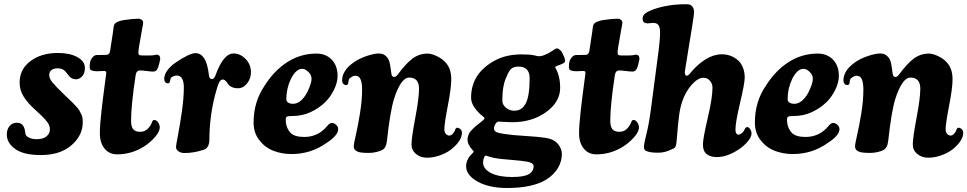

<svg xmlns="http://www.w3.org/2000/svg" viewBox="-20 -727 4645 922"><path d="M100.1 -98.1Q100.6 -96.7 101.1 -91.3Q101.6 -85.9 102.5 -83Q105 -72.8 120.1 -65.7Q135.3 -58.6 155.3 -58.6Q187.5 -58.6 203.6 -72.3Q219.7 -85.9 219.7 -106.4Q219.7 -117.2 214.8 -128.2Q210 -139.2 196.8 -153.3Q183.6 -167.5 177.2 -173.6Q170.9 -179.7 151.9 -197.3Q113.3 -231.4 93.8 -262.7Q74.2 -293.9 74.2 -330.1Q74.2 -395 126.5 -433.8Q178.7 -472.7 258.3 -472.7Q314.9 -472.7 351.3 -452.9Q387.7 -433.1 387.7 -400.9Q387.7 -374 374 -360.1Q360.4 -346.2 344.7 -346.2Q320.8 -346.2 304.7 -370.6Q293.5 -386.7 283 -392.8Q272.5 -398.9 256.8 -398.9Q237.3 -398.9 226.8 -390.1Q216.3 -381.3 216.3 -366.2Q216.3 -350.6 231.4 -331.8Q246.6 -313 287.6 -273.4Q293.5 -267.6 309.6 -252.4Q325.7 -237.3 330.3 -232.4Q335 -227.5 345.9 -215.8Q356.9 -204.1 360.1 -198Q363.3 -191.9 368.9 -181.4Q374.5 -170.9 376 -161.1Q377.4 -151.4 377.4 -139.6Q377.4 -76.7 323.2 -29.5Q269 17.6 175.8 17.6Q98.1 17.6 58.1 -8.3Q12.7 -37.6 12.7 -81.1Q12.7 -106 26.1 -121.8Q39.6 -137.7 61 -137.7Q94.2 -137.7 100.1 -98.1Z M609.4 -147Q609.4 -119.1 619.6 -106.7Q629.9 -94.2 651.4 -94.2Q668.5 -94.2 678.7 -100.6Q688.5 -106 697.3 -117.2Q706.1 -128.4 709 -137.7Q712.9 -150.9 720.2 -150.9Q731.4 -150.9 739.3 -139.2Q747.1 -127.4 747.1 -116.2Q747.1 -93.8 722.9 -67.1Q698.7 -40.5 671.4 -23.4Q611.8 14.2 542.5 14.2Q504.4 14.2 481.9 -13.7Q459.5 -41.5 459.5 -87.4Q459.5 -125.5 467.3 -194.3Q475.1 -263.2 482.7 -317.9Q490.2 -372.6 490.2 -375.5Q490.2 -385.3 482.9 -386.2Q477.1 -386.7 465.1 -385.7Q453.1 -384.8 445.3 -384.8Q429.7 -384.8 418.9 -389.2Q410.6 -392.1 410.6 -404.8Q410.6 -421.9 413.8 -433.1Q417 -444.3 428.2 -455.6Q434.6 -462.9 448.7 -462.9Q490.2 -462.9 494.6 -463.9Q504.9 -466.3 508.3 -479.5Q511.2 -496.6 521.5 -565.9Q522.5 -571.3 523.4 -579.6Q524.4 -587.9 524.9 -592.5Q525.4 -597.2 526.6 -602.1Q527.8 -606.9 529.8 -610.4Q537.6 -624 573.2 -630.4Q620.1 -637.2 642.6 -637.2Q654.3 -637.2 660.9 -631.6Q667.5 -626 667.5 -617.7Q667.5 -614.3 666.3 -607.7Q665 -601.1 662.6 -588.9Q660.2 -576.7 658.7 -566.4Q644.5 -489.7 644.5 -475.6Q644.5 -467.3 647 -464.4Q649.4 -461.4 657.7 -460.9Q685.1 -460 706.5 -460.9Q716.8 -461.4 723.1 -462.9Q729.5 -464.4 731.9 -464.4Q749.5 -464.4 749.5 -443.4Q749.5 -440.9 744.6 -421.4Q741.7 -409.2 738.8 -401.9Q734.4 -391.1 729.2 -387.2Q724.1 -383.3 714.8 -383.3Q705.6 -383.3 684.6 -386Q663.6 -388.7 653.8 -388.7Q642.6 -388.7 637.7 -382.6Q632.8 -376.5 630.9 -362.8Q609.4 -220.2 609.4 -147Z M1101.6 -470.2Q1133.8 -470.2 1159.4 -443.8Q1185.1 -417.5 1185.1 -379.9Q1185.1 -350.1 1166.7 -326.7Q1148.4 -303.2 1122.6 -303.2Q1104 -303.2 1091.6 -309.8Q1079.1 -316.4 1074.5 -324.2Q1069.8 -332 1063.5 -338.6Q1057.1 -345.2 1049.3 -345.2Q1039.1 -345.2 1031.7 -330.1Q1024.4 -314.9 1012.7 -270.5Q985.8 -166.5 985.4 -54.7Q984.4 -14.2 955.1 -6.8Q909.2 7.8 867.2 7.8Q850.6 8.3 837.9 0.2Q825.2 -7.8 825.2 -21.5Q825.2 -28.8 834.5 -76.9Q843.8 -125 853.3 -190.9Q862.8 -256.8 862.8 -306.6Q862.8 -362.3 831.1 -364.3Q820.8 -364.7 811 -360.4Q801.3 -356 799.3 -350.1Q797.4 -343.8 795.9 -335Q793.9 -325.2 782.2 -327.1Q768.6 -331.1 768.6 -349.1Q768.6 -368.2 783.7 -389.2Q798.8 -410.2 823.2 -426.3Q889.6 -471.7 918.9 -471.7Q944.3 -471.7 960.4 -446.8Q976.6 -422.9 983.4 -365.7Q985.4 -347.2 998 -347.2Q1007.3 -347.2 1014.6 -364.3Q1052.2 -470.2 1101.6 -470.2Z M1499.5 -469.7Q1541.5 -469.7 1569.3 -444.3Q1601.1 -414.1 1601.1 -362.8Q1601.1 -331.1 1584 -296.1Q1566.9 -261.2 1541.5 -236.3Q1512.2 -207.5 1471.7 -188.7Q1431.2 -169.9 1384.3 -169.9Q1364.3 -169.9 1358.2 -167Q1352.1 -164.1 1352.1 -153.3Q1352.1 -114.3 1375 -89.4Q1394 -69.3 1440.9 -69.3Q1506.8 -69.3 1549.8 -120.1Q1562.5 -136.7 1573.7 -136.7Q1584 -136.7 1593.8 -127.9Q1604 -119.1 1604 -107.4Q1604 -76.7 1547.9 -40.5Q1473.1 12.7 1380.4 12.7Q1332.5 12.7 1292.2 -3.2Q1252 -19 1224.9 -54.2Q1197.8 -89.4 1197.8 -138.2Q1197.8 -238.3 1250 -314.5Q1295.9 -387.7 1359.6 -428.7Q1423.3 -469.7 1499.5 -469.7ZM1361.8 -235.8Q1371.1 -228.5 1387.7 -228.5Q1408.7 -228.5 1428 -246.6Q1447.3 -264.6 1460.9 -295.9Q1476.1 -329.6 1476.1 -349.1Q1476.1 -369.1 1458 -384.3Q1444.8 -396.5 1431.2 -396.5Q1401.4 -396.5 1377 -348.1Q1355 -302.2 1355 -251.5Q1355 -241.2 1361.8 -235.8Z M2032.7 -469.7Q2054.2 -469.7 2082 -455.3Q2109.9 -440.9 2124.5 -421.4Q2147 -393.1 2147 -345.7Q2147 -304.2 2130.4 -218.8Q2113.8 -133.3 2113.8 -106Q2113.8 -93.3 2119.9 -85.4Q2126 -77.6 2134.8 -76.2Q2145 -74.7 2153.8 -84Q2162.6 -93.3 2166 -104.5Q2169.4 -115.7 2179.2 -113.3Q2182.1 -112.8 2187 -109.9Q2198.2 -103 2198.2 -89.4Q2198.2 -54.7 2154.8 -16.1Q2132.3 3.9 2098.1 17.1Q2064 30.3 2030.3 30.3Q1999.5 30.3 1977.8 12.5Q1956.1 -5.4 1956.1 -33.2Q1956.1 -65.4 1974.1 -160.6Q1992.2 -255.9 1992.2 -300.8Q1992.2 -354.5 1944.8 -354.5Q1923.8 -354.5 1905 -326.2Q1886.2 -297.9 1872.1 -251.5Q1853.5 -192.4 1837.9 -49.3Q1834 -14.6 1813 -5.4Q1805.7 -1.5 1787.8 2.9Q1770 7.3 1752.4 7.3Q1709 7.3 1697.3 1Q1678.7 -5.4 1678.7 -25.4Q1678.7 -34.7 1688.7 -78.1Q1698.7 -121.6 1708.7 -182.9Q1718.8 -244.1 1718.8 -296.4Q1718.8 -360.8 1690.9 -362.8Q1681.2 -364.7 1669.4 -358.2Q1657.7 -351.6 1655.3 -345.2Q1653.3 -338.4 1652.3 -327.6Q1649.9 -316.9 1638.2 -318.8Q1623 -322.3 1623 -341.3Q1623 -387.7 1676.8 -426.3Q1701.2 -444.3 1738.5 -457.3Q1775.9 -470.2 1800.3 -470.2Q1825.7 -470.2 1841.8 -448.2Q1847.2 -440.9 1850.3 -429Q1853.5 -417 1856.2 -396.7Q1858.9 -376.5 1859.4 -373.5Q1861.8 -357.4 1872.6 -357.4Q1875 -357.4 1877.4 -358.2Q1879.9 -358.9 1882.1 -360.8Q1884.3 -362.8 1885.5 -364Q1886.7 -365.2 1888.9 -367.9Q1891.1 -370.6 1891.6 -371.1Q1928.2 -420.9 1960 -445.1Q1991.7 -469.2 2032.7 -469.7Z M2242.2 -257.8Q2242.2 -316.9 2271.5 -362.3Q2299.8 -405.3 2354.7 -435.5Q2409.7 -465.8 2483.9 -465.8Q2526.9 -465.8 2546.9 -460.9Q2560.1 -457 2568.8 -457Q2582 -457 2596.7 -463.9Q2612.3 -469.7 2629.2 -481Q2646 -492.2 2647.5 -492.7Q2655.3 -496.1 2660.6 -493.2Q2676.3 -484.9 2683.6 -465.8Q2699.2 -435.1 2689.9 -426.3Q2683.1 -420.9 2667.5 -415.3Q2651.9 -409.7 2650.4 -409.2Q2647.5 -407.7 2646.7 -404.8Q2646 -401.9 2647.5 -400.4Q2669.9 -362.3 2669.9 -304.7Q2669.9 -237.8 2602.8 -189Q2535.6 -140.1 2439.5 -140.1Q2424.8 -140.1 2401.6 -141.6Q2378.4 -143.1 2376.5 -143.1Q2366.7 -143.1 2361.3 -134.8Q2352.1 -121.6 2352.1 -109.9Q2352.1 -98.6 2363.5 -93Q2375 -87.4 2403.8 -83.5Q2436 -78.1 2502 -74.2Q2567.9 -70.3 2596.7 -65.4Q2637.2 -60.5 2657.7 -37.4Q2678.2 -14.2 2678.2 13.7Q2678.2 46.9 2659.7 79.1Q2641.1 111.3 2604 134.8Q2538.1 175.8 2414.6 175.8Q2329.6 175.8 2273.9 145.3Q2218.3 114.7 2218.3 70.8Q2218.3 56.2 2224.6 42.2Q2231 28.3 2235.4 23.4Q2239.7 18.6 2252 5.4Q2254.9 2.4 2254.9 1L2251 -4.4Q2225.1 -31.7 2225.1 -57.1Q2225.1 -64 2227.1 -70.8Q2229 -77.6 2231 -82.8Q2232.9 -87.9 2238.5 -94.5Q2244.1 -101.1 2247.1 -104.7Q2250 -108.4 2258.5 -115.7Q2267.1 -123 2270 -125.5Q2272.9 -127.9 2283.4 -136.2Q2293.9 -144.5 2296.4 -146.5Q2306.6 -154.8 2306.6 -159.2Q2306.6 -162.6 2296.4 -170.4Q2276.9 -185.1 2259.5 -209.2Q2242.2 -233.4 2242.2 -257.8ZM2449.2 -195.3Q2486.8 -195.3 2504.9 -231Q2523.4 -266.1 2523.4 -351.6Q2523.4 -407.2 2469.7 -407.2Q2446.8 -407.2 2435.1 -396.7Q2423.3 -386.2 2413.1 -359.9Q2392.1 -317.9 2392.1 -243.7Q2392.1 -225.1 2408.9 -210.2Q2425.8 -195.3 2449.2 -195.3ZM2299.8 53.2Q2299.8 84.5 2337.6 103.8Q2375.5 123 2438.5 123Q2496.1 123 2519.3 109.4Q2542.5 95.7 2542.5 70.8Q2542.5 55.2 2511.2 49.3Q2486.3 44.9 2444.1 41.5Q2401.9 38.1 2389.2 36.6Q2349.1 32.7 2322.3 22.9Q2314.9 20 2313.5 20Q2309.6 20 2306.6 25.4Q2299.8 38.1 2299.8 53.2Z M2910.6 -147Q2910.6 -119.1 2920.9 -106.7Q2931.2 -94.2 2952.6 -94.2Q2969.7 -94.2 2980 -100.6Q2989.7 -106 2998.5 -117.2Q3007.3 -128.4 3010.3 -137.7Q3014.2 -150.9 3021.5 -150.9Q3032.7 -150.9 3040.5 -139.2Q3048.3 -127.4 3048.3 -116.2Q3048.3 -93.8 3024.2 -67.1Q3000 -40.5 2972.7 -23.4Q2913.1 14.2 2843.8 14.2Q2805.7 14.2 2783.2 -13.7Q2760.7 -41.5 2760.7 -87.4Q2760.7 -125.5 2768.6 -194.3Q2776.4 -263.2 2783.9 -317.9Q2791.5 -372.6 2791.5 -375.5Q2791.5 -385.3 2784.2 -386.2Q2778.3 -386.7 2766.4 -385.7Q2754.4 -384.8 2746.6 -384.8Q2731 -384.8 2720.2 -389.2Q2711.9 -392.1 2711.9 -404.8Q2711.9 -421.9 2715.1 -433.1Q2718.3 -444.3 2729.5 -455.6Q2735.8 -462.9 2750 -462.9Q2791.5 -462.9 2795.9 -463.9Q2806.2 -466.3 2809.6 -479.5Q2812.5 -496.6 2822.8 -565.9Q2823.7 -571.3 2824.7 -579.6Q2825.7 -587.9 2826.2 -592.5Q2826.7 -597.2 2827.9 -602.1Q2829.1 -606.9 2831.1 -610.4Q2838.9 -624 2874.5 -630.4Q2921.4 -637.2 2943.8 -637.2Q2955.6 -637.2 2962.2 -631.6Q2968.8 -626 2968.8 -617.7Q2968.8 -614.3 2967.5 -607.7Q2966.3 -601.1 2963.9 -588.9Q2961.4 -576.7 2960 -566.4Q2945.8 -489.7 2945.8 -475.6Q2945.8 -467.3 2948.2 -464.4Q2950.7 -461.4 2959 -460.9Q2986.3 -460 3007.8 -460.9Q3018.1 -461.4 3024.4 -462.9Q3030.8 -464.4 3033.2 -464.4Q3050.8 -464.4 3050.8 -443.4Q3050.8 -440.9 3045.9 -421.4Q3043 -409.2 3040 -401.9Q3035.6 -391.1 3030.5 -387.2Q3025.4 -383.3 3016.1 -383.3Q3006.8 -383.3 2985.8 -386Q2964.8 -388.7 2955.1 -388.7Q2943.8 -388.7 2939 -382.6Q2934.1 -376.5 2932.1 -362.8Q2910.6 -220.2 2910.6 -147Z M3105.5 -200.7 3143.1 -487.3Q3152.3 -562.5 3148.7 -587.6Q3145 -612.8 3125.5 -616.2Q3116.2 -617.7 3103.5 -616Q3090.8 -614.3 3084 -615.2Q3065.9 -618.2 3065.9 -636.7Q3065.9 -652.8 3078.4 -662.4Q3090.8 -671.9 3121.6 -683.6Q3195.3 -708 3281.2 -706.5Q3296.4 -706.1 3304.7 -695.6Q3313 -685.1 3313 -668.5Q3313 -657.7 3303.2 -596.7Q3293.5 -535.6 3282.2 -467.8Q3271 -399.9 3269 -385.7Q3267.6 -377.4 3269.8 -370.4Q3272 -363.3 3277.8 -363.3Q3286.1 -363.3 3299.3 -381.3Q3330.6 -418.9 3369.1 -442.6Q3407.7 -466.3 3446.8 -466.3Q3460 -466.3 3473.9 -463.4Q3487.8 -460.4 3502.9 -452.4Q3518.1 -444.3 3529.5 -432.1Q3541 -419.9 3548.6 -399.9Q3556.2 -379.9 3556.2 -354.5Q3556.2 -326.7 3533.9 -233.2Q3511.7 -139.6 3511.7 -105Q3511.7 -83.5 3523.4 -80.6Q3530.3 -79.1 3540.5 -86.4Q3550.8 -93.8 3555.2 -104.5Q3560.5 -117.7 3569.3 -116.7Q3575.7 -116.2 3582.3 -106.9Q3588.9 -97.7 3588.9 -85.4Q3588.9 -69.8 3571.5 -48.6Q3554.2 -27.3 3527.8 -9.8Q3473.1 27.3 3421.4 27.3Q3392.1 27.3 3373.8 13.2Q3355.5 -1 3355.5 -32.7Q3355.5 -61.5 3378.4 -159.4Q3401.4 -257.3 3401.4 -306.2Q3401.4 -324.7 3389.2 -339.1Q3377 -353.5 3357.4 -353.5Q3331.1 -353.5 3300.8 -319.1Q3270.5 -284.7 3254.9 -235.8Q3245.1 -205.6 3240.5 -168.5Q3235.8 -131.3 3229 -47.4Q3227.5 -30.3 3223.6 -22.7Q3219.7 -15.1 3209 -11.7Q3175.8 6.3 3141.1 6.3Q3106.4 6.3 3090.3 0.5Q3080.1 -2 3076.2 -7.1Q3072.3 -12.2 3072.3 -22Q3072.3 -36.1 3084.2 -83.5Q3096.2 -130.9 3105.5 -200.7Z M3906.7 -469.7Q3948.7 -469.7 3976.6 -444.3Q4008.3 -414.1 4008.3 -362.8Q4008.3 -331.1 3991.2 -296.1Q3974.1 -261.2 3948.7 -236.3Q3919.4 -207.5 3878.9 -188.7Q3838.4 -169.9 3791.5 -169.9Q3771.5 -169.9 3765.4 -167Q3759.3 -164.1 3759.3 -153.3Q3759.3 -114.3 3782.2 -89.4Q3801.3 -69.3 3848.1 -69.3Q3914.1 -69.3 3957 -120.1Q3969.7 -136.7 3981 -136.7Q3991.2 -136.7 4001 -127.9Q4011.2 -119.1 4011.2 -107.4Q4011.2 -76.7 3955.1 -40.5Q3880.4 12.7 3787.6 12.7Q3739.7 12.7 3699.5 -3.2Q3659.2 -19 3632.1 -54.2Q3605 -89.4 3605 -138.2Q3605 -238.3 3657.2 -314.5Q3703.1 -387.7 3766.8 -428.7Q3830.6 -469.7 3906.7 -469.7ZM3769 -235.8Q3778.3 -228.5 3794.9 -228.5Q3815.9 -228.5 3835.2 -246.6Q3854.5 -264.6 3868.2 -295.9Q3883.3 -329.6 3883.3 -349.1Q3883.3 -369.1 3865.2 -384.3Q3852.1 -396.5 3838.4 -396.5Q3808.6 -396.5 3784.2 -348.1Q3762.2 -302.2 3762.2 -251.5Q3762.2 -241.2 3769 -235.8Z M4439.9 -469.7Q4461.4 -469.7 4489.3 -455.3Q4517.1 -440.9 4531.7 -421.4Q4554.2 -393.1 4554.2 -345.7Q4554.2 -304.2 4537.6 -218.8Q4521 -133.3 4521 -106Q4521 -93.3 4527.1 -85.4Q4533.2 -77.6 4542 -76.2Q4552.2 -74.7 4561 -84Q4569.8 -93.3 4573.2 -104.5Q4576.7 -115.7 4586.4 -113.3Q4589.4 -112.8 4594.2 -109.9Q4605.5 -103 4605.5 -89.4Q4605.5 -54.7 4562 -16.1Q4539.6 3.9 4505.4 17.1Q4471.2 30.3 4437.5 30.3Q4406.7 30.3 4385 12.5Q4363.3 -5.4 4363.3 -33.2Q4363.3 -65.4 4381.3 -160.6Q4399.4 -255.9 4399.4 -300.8Q4399.4 -354.5 4352.1 -354.5Q4331.1 -354.5 4312.3 -326.2Q4293.5 -297.9 4279.3 -251.5Q4260.7 -192.4 4245.1 -49.3Q4241.2 -14.6 4220.2 -5.4Q4212.9 -1.5 4195.1 2.9Q4177.2 7.3 4159.7 7.3Q4116.2 7.3 4104.5 1Q4085.9 -5.4 4085.9 -25.4Q4085.9 -34.7 4095.9 -78.1Q4106 -121.6 4116 -182.9Q4126 -244.1 4126 -296.4Q4126 -360.8 4098.1 -362.8Q4088.4 -364.7 4076.7 -358.2Q4064.9 -351.6 4062.5 -345.2Q4060.5 -338.4 4059.6 -327.6Q4057.1 -316.9 4045.4 -318.8Q4030.3 -322.3 4030.3 -341.3Q4030.3 -387.7 4084 -426.3Q4108.4 -444.3 4145.8 -457.3Q4183.1 -470.2 4207.5 -470.2Q4232.9 -470.2 4249 -448.2Q4254.4 -440.9 4257.6 -429Q4260.7 -417 4263.4 -396.7Q4266.1 -376.5 4266.6 -373.5Q4269 -357.4 4279.8 -357.4Q4282.2 -357.4 4284.7 -358.2Q4287.1 -358.9 4289.3 -360.8Q4291.5 -362.8 4292.7 -364Q4293.9 -365.2 4296.1 -367.9Q4298.3 -370.6 4298.8 -371.1Q4335.4 -420.9 4367.2 -445.1Q4398.9 -469.2 4439.9 -469.7Z"/></svg>

Font: Cooper*
Style: Bold Italic
Weight: 700
Italic angle: -7°
Designer: Owen Earl
Foundry: indestructible type*
Version: Version 0.001